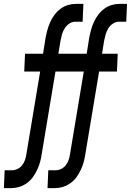

<svg xmlns="http://www.w3.org/2000/svg" viewBox="-51 -755 675 990"><path d="M7 215H-31L-27 123H10Q25 123 39.5 116Q54 109 63.5 96.5Q73 84 78 69.5Q83 55 85 40L156 -386H74L78 -478H171L184 -560Q188 -581 193.5 -601Q199 -621 208 -641Q217 -661 230 -678.5Q243 -696 261 -709.5Q279 -723 299.5 -729Q320 -735 341 -735H379L375 -643H337Q321 -643 306 -633Q291 -623 282 -608Q273 -593 268.5 -577Q264 -561 261 -545L250 -478H331L327 -386H235L164 40Q161 61 155.5 81Q150 101 140.5 121Q131 141 118.5 158.5Q106 176 87 189.5Q68 203 47.5 209Q27 215 7 215ZM232 215H194L198 123H235Q250 123 264.5 116Q279 109 288.5 96.5Q298 84 303 69.5Q308 55 310 40L381 -386H299L303 -478H396L409 -560Q413 -581 418.5 -601Q424 -621 433 -641Q442 -661 455 -678.5Q468 -696 486 -709.5Q504 -723 524.5 -729Q545 -735 566 -735H604L600 -643H562Q546 -643 531 -633Q516 -623 507 -608Q498 -593 493.5 -577Q489 -561 486 -545L475 -478H556L552 -386H460L389 40Q386 61 380.5 81Q375 101 365.5 121Q356 141 343.5 158.5Q331 176 312 189.5Q293 203 272.5 209Q252 215 232 215Z"/></svg>

Font: Iosevka Semibold Extended
Style: Italic
Weight: 600
Width: 7
Italic angle: -9°
Monospace: yes
Designer: Belleve Invis
Foundry: Belleve Invis
Version: Version 32.5.0; ttfautohint (v1.8.4)